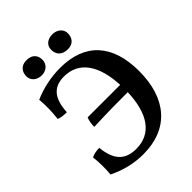

<svg xmlns="http://www.w3.org/2000/svg" viewBox="-242 -978 1110 1110"><g transform="rotate(-45 313.5 -422.5)"><path d="M177 -729C215 -729 243 -755 243 -790C243 -826 223 -854 175 -854C128 -854 109 -822 109 -788C109 -755 136 -729 177 -729ZM390 -729C438 -729 455 -762 455 -795C455 -829 426 -854 387 -854C347 -854 319 -832 319 -795C319 -756 343 -729 390 -729ZM281 -685C208 -685 131 -669 66 -640C70 -594 70 -540 63 -486C80 -478 105 -476 128 -476C134 -589 180 -634 262 -634C383 -634 450 -538 458 -370H192C185 -355 180 -326 180 -304C309 -309 370 -309 459 -309C453 -139 387 -42 262 -42C170 -42 125 -93 115 -198C90 -198 66 -193 50 -184C56 -141 56 -88 52 -43C123 -8 195 9 269 9C476 9 592 -124 592 -349C592 -565 485 -685 281 -685Z"/></g></svg>

Font: Vollkorn Semibold
Style: Regular
Weight: 600
Designer: Friedrich Althausen
Foundry: Friedrich Althausen
Version: Version 4.015;PS 004.015;hotconv 1.0.88;makeotf.lib2.5.64775